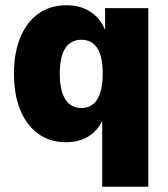

<svg xmlns="http://www.w3.org/2000/svg" viewBox="-20 -529 636 729"><path d="M368 180V-83H373Q358 -40 321 -14.5Q284 11 230 11Q169 11 124.5 -21.5Q80 -54 56.5 -112.5Q33 -171 33 -249Q33 -328 57 -386.5Q81 -445 125.5 -477Q170 -509 233 -509Q287 -509 326 -482.5Q365 -456 382 -407H379V-498H543V180ZM289 -119Q329 -119 349.5 -152Q370 -185 370 -249Q370 -314 349.5 -346Q329 -378 289 -378Q249 -378 228 -346Q207 -314 207 -249Q207 -185 228 -152Q249 -119 289 -119Z"/></svg>

Font: Nunito Sans 10pt SemiCondensed Black
Style: Regular
Weight: 900
Width: 4
Designer: Vernon Adams
Foundry: Vernon Adams
Version: Version 3.101;gftools[0.9.27]